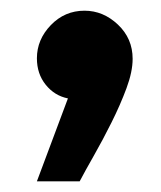

<svg xmlns="http://www.w3.org/2000/svg" viewBox="-20 -184 301 359"><path d="M49 155 107 0Q82 -5 65.5 -25.5Q49 -46 49 -75Q49 -110 75 -137Q101 -164 138 -164Q173 -164 200.5 -138Q228 -112 228 -74Q228 -50 216.5 -19Q205 12 188.5 45Q172 78 155.5 107Q139 136 129 155Z"/></svg>

Font: Noto IKEA Arabic
Style: Bold
Weight: 700
Designer: Monotype Design Team
Foundry: Monotype Imaging Inc.
Version: Version 1.200